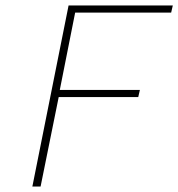

<svg xmlns="http://www.w3.org/2000/svg" viewBox="-20 -680 650 700"><path d="M98 0 230 -660H610L604 -634H254L198 -352H490L484 -326H194L128 0Z"/></svg>

Font: Source Code Pro ExtraLight ExtraLight
Style: Italic
Weight: 250
Italic angle: -11°
Monospace: yes
Version: Version 1.016;hotconv 1.0.116;makeotfexe 2.5.65601